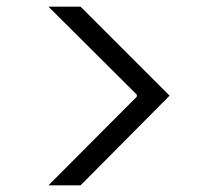

<svg xmlns="http://www.w3.org/2000/svg" viewBox="-20 -636 640 574"><path d="M125 -82 389 -347V-353L125 -616H221L487 -350L221 -82Z"/></svg>

Font: DM Mono Light
Style: Regular
Weight: 300
Designer: Colophon Foundry
Foundry: Colophon Foundry
Version: Version 1.000; ttfautohint (v1.8.2.53-6de2)